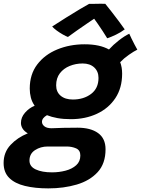

<svg xmlns="http://www.w3.org/2000/svg" viewBox="-84 -767 762 1036"><path d="M176.5 249.5Q105 249.5 50.5 236.2Q-4 223 -34.2 193Q-64.5 163 -64.5 112.5Q-64.5 55 -27.2 15Q10 -25 66 -47.5Q46.5 -59 37.8 -73.5Q29 -88 29 -103.5Q29 -134 51.2 -159.2Q73.5 -184.5 103 -196.5Q88.5 -217 82.5 -240.5Q76.5 -264 76.5 -289Q76.5 -366 117 -419.2Q157.5 -472.5 225 -500.2Q292.5 -528 372.5 -528Q454 -528 504 -500Q526.5 -525 557.2 -549Q588 -573 613.5 -585Q617.5 -575.5 625.5 -559.2Q633.5 -543 642.2 -526.2Q651 -509.5 657 -499Q639 -490.5 611.8 -471.5Q584.5 -452.5 564.5 -431.5Q575 -404 575 -369.5Q575 -292.5 538.5 -237.5Q502 -182.5 439.2 -153.2Q376.5 -124 298.5 -124Q257.5 -124 225.8 -129.8Q194 -135.5 169.5 -145.5Q142.5 -130 142.5 -109.5Q142.5 -96 155.5 -85.5Q168.5 -75 194.5 -75Q225 -76.5 257.5 -77.2Q290 -78 334.5 -78Q405 -78 445.2 -49Q485.5 -20 485.5 38.5Q485.5 115.5 443 161.8Q400.5 208 330.2 228.8Q260 249.5 176.5 249.5ZM309 -230Q367.5 -230 407.5 -260.2Q447.5 -290.5 447.5 -346.5Q447.5 -381.5 424.5 -403Q401.5 -424.5 362 -424.5Q325 -424.5 292.2 -411.2Q259.5 -398 239.2 -371.8Q219 -345.5 219 -306.5Q219 -271 243.2 -250.5Q267.5 -230 309 -230ZM196.5 163Q235 163 270 153.8Q305 144.5 327.2 124.5Q349.5 104.5 349.5 72Q349.5 43.5 326.5 33.5Q303.5 23.5 275 23.5H173.5Q135 23.5 105 43Q75 62.5 75 99.5Q75 131.5 108.8 147.2Q142.5 163 196.5 163ZM484 -746.5Q499 -728.5 518 -703.8Q537 -679 556 -654Q575 -629 589 -608.5Q568 -592.5 541.5 -579.8Q515 -567 494.5 -560.5Q484 -578 470.2 -599Q456.5 -620 443.8 -638.2Q431 -656.5 424 -666Q410.5 -657 384.8 -639.5Q359 -622 331.2 -602.5Q303.5 -583 282.5 -567.5Q271.5 -571.5 254.8 -581Q238 -590.5 222 -602.2Q206 -614 197.5 -624Q233 -647.5 273.5 -672.5Q314 -697.5 347.5 -717.8Q381 -738 396.5 -746Q404 -746 421.2 -746.2Q438.5 -746.5 456.5 -746.8Q474.5 -747 484 -746.5Z"/></svg>

Font: Grandstander SemiBold
Style: Italic
Weight: 600
Italic angle: -15°
Designer: Tyler Finck
Foundry: Etcetera Type Co
Version: Version 1.200; ttfautohint (v1.8.3)